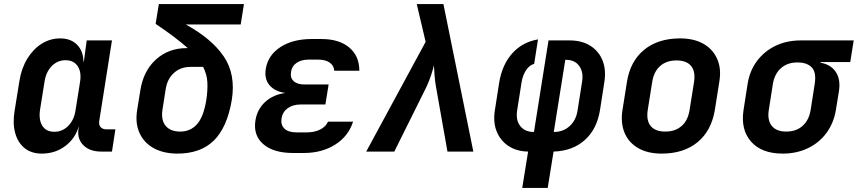

<svg xmlns="http://www.w3.org/2000/svg" viewBox="-20 -750 4244 950"><path d="M187 10Q136 10 102.5 -16.5Q69 -43 55.5 -90.5Q42 -138 52 -200L76 -349Q86 -412 115 -459.5Q144 -507 186 -533.5Q228 -560 278 -560Q330 -560 361 -529Q392 -498 393 -445H395L409 -550H534L471 -151Q468 -132 478 -121Q488 -110 506 -110H551L534 0H481Q423 0 391.5 -32.5Q360 -65 369 -117L370 -126Q353 -65 303 -27.5Q253 10 187 10ZM249 -98Q289 -98 318 -127.5Q347 -157 354 -206L376 -344Q384 -393 364.5 -422.5Q345 -452 304 -452Q264 -452 235.5 -422.5Q207 -393 200 -344L178 -206Q171 -157 189.5 -127.5Q208 -98 249 -98Z M854 10Q786 9 738.5 -18Q691 -45 669.5 -94Q648 -143 659 -208L674 -301Q689 -399 751.5 -455.5Q814 -512 904 -512H909Q880 -538 841 -567.5Q802 -597 750 -632L766 -730H1187L1171 -629H899Q1027 -559 1087 -471Q1147 -383 1127 -256Q1104 -119 1037.5 -54Q971 11 854 10ZM872 -99Q922 -99 954.5 -135Q987 -171 1001 -256Q1008 -304 1006 -343Q1004 -382 985 -419H922Q874 -419 841 -389.5Q808 -360 800 -310L784 -208Q776 -156 799.5 -127.5Q823 -99 872 -99Z M1483 7H1430Q1333 7 1282.5 -37Q1232 -81 1244 -155Q1253 -210 1292.5 -246Q1332 -282 1392 -290Q1340 -297 1313.5 -328.5Q1287 -360 1295 -409Q1306 -477 1367.5 -517Q1429 -557 1523 -557H1570Q1658 -557 1708 -515Q1758 -473 1758 -400H1634Q1632 -426 1611 -440.5Q1590 -455 1555 -455H1507Q1471 -455 1447.5 -439Q1424 -423 1420 -394Q1415 -365 1433 -348.5Q1451 -332 1487 -332H1606L1590 -233H1468Q1429 -233 1403.5 -214.5Q1378 -196 1373 -164Q1368 -132 1387.5 -113.5Q1407 -95 1446 -95H1499Q1536 -95 1564 -109Q1592 -123 1603 -148H1727Q1704 -76 1638.5 -34.5Q1573 7 1483 7Z M1792 0 2086 -543 2042 -730H2174L2322 0H2194L2137 -322Q2132 -350 2130 -379.5Q2128 -409 2127 -427Q2123 -409 2113.5 -379.5Q2104 -350 2091 -322L1931 0Z M2564 180 2593 0Q2536 -1 2495.5 -28Q2455 -55 2437 -101Q2419 -147 2429 -207L2450 -342Q2465 -431 2515 -486.5Q2565 -542 2642 -555L2623 -434Q2600 -428 2583.5 -403.5Q2567 -379 2561 -345L2539 -205Q2531 -156 2554 -126.5Q2577 -97 2622 -97L2694 -550H2799Q2859 -550 2901 -523.5Q2943 -497 2961.5 -450.5Q2980 -404 2970 -342L2949 -207Q2934 -111 2873.5 -57Q2813 -3 2719 0L2690 180ZM2720 -97Q2767 -97 2799 -126.5Q2831 -156 2838 -205L2860 -345Q2868 -393 2846 -423.5Q2824 -454 2780 -454H2777Z M3254 10Q3185 10 3138 -17Q3091 -44 3070.5 -92.5Q3050 -141 3060 -206L3082 -344Q3098 -447 3167 -503.5Q3236 -560 3345 -560Q3414 -560 3461 -533Q3508 -506 3529 -457.5Q3550 -409 3539 -345L3517 -206Q3500 -103 3431.5 -46.5Q3363 10 3254 10ZM3272 -99Q3321 -99 3352.5 -126.5Q3384 -154 3392 -206L3414 -344Q3422 -396 3399.5 -423.5Q3377 -451 3327 -451Q3278 -451 3246.5 -423.5Q3215 -396 3207 -344L3185 -206Q3177 -154 3199.5 -126.5Q3222 -99 3272 -99Z M3853 10Q3748 10 3696 -49.5Q3644 -109 3659 -206L3679 -334Q3689 -399 3725 -447.5Q3761 -496 3816.5 -523Q3872 -550 3942 -550H4204L4187 -443H4040L4039 -440Q4091 -431 4115.5 -394Q4140 -357 4131 -299L4116 -206Q4105 -141 4069.5 -92.5Q4034 -44 3978 -17Q3922 10 3853 10ZM3870 -99Q3920 -99 3951.5 -127.5Q3983 -156 3991 -206L4011 -334Q4020 -391 3997 -416Q3974 -441 3925 -441Q3876 -441 3844 -412.5Q3812 -384 3804 -334L3784 -206Q3776 -156 3798.5 -127.5Q3821 -99 3870 -99Z"/></svg>

Font: JetBrains Mono NL
Style: Bold Italic
Weight: 700
Italic angle: -9°
Designer: Philipp Nurullin, Konstantin Bulenkov
Foundry: JetBrains
Version: Version 2.304; ttfautohint (v1.8.4.7-5d5b)